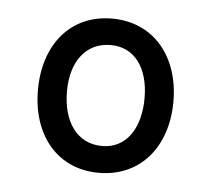

<svg xmlns="http://www.w3.org/2000/svg" viewBox="-34 -767 417 377"><g transform="rotate(5 174.0 -579.0)"><path d="M173 -427C255 -427 307 -490 307 -579C307 -668 255 -731 173 -731C91 -731 40 -668 40 -579C40 -490 91 -427 173 -427ZM175 -480C125 -480 97 -522 97 -581C97 -640 126 -679 175 -679C222 -679 250 -640 250 -581C250 -522 223 -480 175 -480Z"/></g></svg>

Font: Noto Serif Tamil Condensed
Style: Bold Italic
Weight: 700
Width: 3
Italic angle: -12°
Designer: Indian Type Foundry, Tom Grace, and the Monotype Design Team
Foundry: Monotype Imaging Inc.
Version: Version 2.003